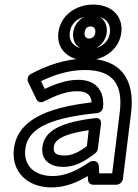

<svg xmlns="http://www.w3.org/2000/svg" viewBox="-20 -785 604 842"><path d="M91 -132C101 -214 181 -267 406 -289C419 -290 431 -302 432 -315C438 -376 410 -435 323 -435C271 -435 221 -416 176 -395L160 -429C218 -457 282 -478 352 -478C474 -478 521 -417 505 -291L472 -25H415L413 -59C412 -71 402 -79 391 -79H388C382 -79 376 -77 372 -74C321 -39 268 -13 212 -13C128 -13 82 -61 91 -132ZM41 -132C29 -31 101 37 206 37C264 37 317 16 365 -13L366 5C367 15 375 25 388 25H491C502 25 517 15 519 0L555 -291C573 -439 507 -528 358 -528C266 -528 182 -496 116 -461C102 -454 98 -437 103 -426L140 -349C145 -338 159 -333 172 -340C221 -365 270 -385 317 -385C366 -385 379 -365 382 -336C177 -312 56 -255 41 -132ZM166 -141C158 -79 205 -53 257 -53C310 -53 353 -78 398 -113C404 -118 408 -125 409 -132L423 -242C424 -252 420 -270 398 -267C252 -250 175 -214 166 -141ZM216 -141C219 -165 240 -195 369 -214L361 -144C324 -117 296 -103 263 -103C224 -103 213 -115 216 -141ZM365 -570C308 -570 281 -600 286 -642C291 -685 326 -715 383 -715C440 -715 467 -685 462 -642C457 -600 422 -570 365 -570ZM359 -520C436 -520 503 -568 512 -642C521 -717 466 -765 389 -765C312 -765 245 -717 236 -642C227 -568 282 -520 359 -520ZM365 -566C407 -566 443 -599 448 -642C453 -685 426 -719 384 -719C342 -719 306 -685 301 -642C296 -599 323 -566 365 -566ZM371 -616C358 -616 349 -625 351 -642C353 -661 364 -669 377 -669C390 -669 400 -661 398 -642C396 -625 384 -616 371 -616Z"/></svg>

Font: Falling Sky
Style: ExtOuObl
Weight: 400
Designer: Paul D. Hunt
Foundry: Adobe Systems Incorporated
Version: Version 1.02